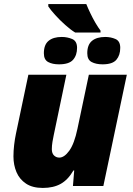

<svg xmlns="http://www.w3.org/2000/svg" viewBox="-20 -925 662 955"><path d="M192.9 9.8Q141.6 9.8 109.4 -11.7Q77.1 -33.2 62 -68.8Q46.9 -104.5 46.9 -147Q46.9 -174.8 50.3 -203.9Q53.7 -232.9 59.1 -258.8L121.1 -553.2H310.1L247.1 -252Q244.1 -239.3 241 -219.7Q237.8 -200.2 237.8 -183.1Q237.8 -162.1 248.8 -151.6Q259.8 -141.1 274.9 -141.1Q299.8 -141.1 324.7 -175.5Q349.6 -210 365.2 -284.2L421.9 -553.2H610.8L494.1 0H342.8L349.1 -77.1H345.2Q318.4 -30.8 282 -10.5Q245.6 9.8 192.9 9.8ZM354 -763.2Q332 -776.4 304.9 -800.5Q277.8 -824.7 254.6 -850.3Q231.4 -876 220.2 -893.1V-904.8H409.2Q417 -885.3 429 -860.1Q440.9 -835 454.6 -811.5Q468.3 -788.1 480 -772.9V-763.2ZM273.4 -605Q240.7 -605 219.5 -616.5Q198.2 -627.9 198.2 -660.2Q198.2 -702.6 221.7 -721.9Q245.1 -741.2 287.1 -741.2Q314.5 -741.2 338.9 -731Q363.3 -720.7 363.3 -687Q363.3 -650.4 343.5 -627.7Q323.7 -605 273.4 -605ZM490.2 -605Q457.5 -605 435.8 -616.5Q414.1 -627.9 414.1 -660.2Q414.1 -702.6 437.7 -721.9Q461.4 -741.2 503.4 -741.2Q530.8 -741.2 554.4 -731Q578.1 -720.7 578.1 -687Q578.1 -650.4 558.8 -627.7Q539.6 -605 490.2 -605Z"/></svg>

Font: Open Sans ExtraBold
Style: Italic
Weight: 800
Italic angle: -12°
Designer: Monotype Design Team
Foundry: Monotype Imaging Inc.
Version: Version 3.000; ttfautohint (v1.8.4)